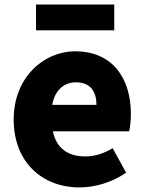

<svg xmlns="http://www.w3.org/2000/svg" viewBox="-20 -808 636 842"><path d="M329 14C396 14 474 -9 533 -51L474 -158C433 -134 395 -122 354 -122C282 -122 228 -154 212 -232H546C550 -245 554 -277 554 -308C554 -464 474 -583 310 -583C172 -583 40 -469 40 -284C40 -96 166 14 329 14ZM209 -348C221 -416 264 -447 313 -447C378 -447 403 -405 403 -348ZM138 -675H481V-788H138Z"/></svg>

Font: Noto Sans Korean Black
Style: Bold
Weight: 900
Designer: Ryoko NISHIZUKA (kana & ideographs); Paul D. Hunt (Latin, Greek & Cyrillic); Wenlong ZHANG (bopomofo); Sandoll Communica
Foundry: Adobe Systems Incorporated
Version: Version 1.000;PS 1;hotconv 1.0.78;makeotf.lib2.5.61930